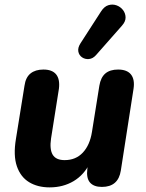

<svg xmlns="http://www.w3.org/2000/svg" viewBox="-20 -800 630 831"><path d="M195 11Q143 11 106 -11.5Q69 -34 53 -80.5Q37 -127 49 -199L86 -429Q91 -465 112 -482Q133 -499 168 -499Q206 -499 223 -478Q240 -457 235 -416L201 -201Q194 -154 208 -130.5Q222 -107 260 -107Q308 -107 338.5 -139.5Q369 -172 378 -229L410 -429Q416 -465 436 -482Q456 -499 491 -499Q530 -499 547 -477.5Q564 -456 558 -416L503 -62Q492 9 421 9Q386 9 369.5 -10Q353 -29 358 -69L367 -132L370 -96Q344 -43 298.5 -16Q253 11 195 11ZM396 -562Q382 -546 365 -544.5Q348 -543 335 -552Q322 -561 319 -577Q316 -593 328 -612L417 -750Q431 -772 449 -777.5Q467 -783 484 -777Q501 -771 512 -757Q523 -743 523.5 -725Q524 -707 508 -689Z"/></svg>

Font: Nunito ExtraLight ExtraBold
Style: Italic
Weight: 800
Italic angle: -9°
Version: Version 3.602